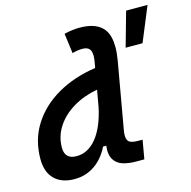

<svg xmlns="http://www.w3.org/2000/svg" viewBox="-112 -877 992 997"><g transform="rotate(-15 384.0 -378.0)"><path d="M168.5 10.3Q99.1 10.3 61 -27.8Q22.9 -65.9 22.9 -135.3Q22.9 -238.8 73.7 -319.1Q124.5 -399.4 214.1 -450.9Q303.7 -502.4 419.9 -519.5L425.8 -552.2Q428.7 -569.3 428.7 -582.5Q428.7 -602.1 422.4 -613.8Q411.6 -632.8 382.3 -632.8Q355 -632.8 326.7 -624.5L312.5 -731.9Q355.5 -742.7 395.5 -742.7Q489.7 -742.7 526.4 -690.9Q549.8 -657.2 549.8 -598.1Q549.8 -565.9 543 -525.9L480.5 -170.4Q477.5 -154.8 477.5 -142.6Q477.5 -124 483.9 -113.8Q493.7 -96.2 537.6 -96.2H561.5L543.9 4.9H500.5Q460.9 4.9 429.7 -4.6Q398.4 -14.2 382.3 -40Q369.6 -59.6 369.6 -92.3Q369.6 -103 371.1 -114.7H354Q325.2 -55.7 277.3 -22.7Q229.5 10.3 168.5 10.3ZM384.3 -317.4 400.4 -408.2Q327.1 -395 269.5 -360.6Q211.9 -326.2 179 -275.6Q146 -225.1 146 -164.1Q146 -102.1 209 -102.1Q271 -102.1 316.7 -158.4Q362.3 -214.8 384.3 -317.4ZM600.1 -580.1 652.3 -765.6H767.6L690.9 -580.1Z"/></g></svg>

Font: CaskaydiaCove NFP SemiBold
Style: Italic
Weight: 600
Italic angle: -10°
Designer: Aaron Bell
Foundry: Saja Typeworks
Version: Version 2111.001; VTT 6.35;Nerd Fonts 3.1.1